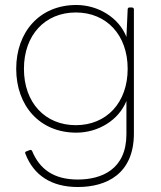

<svg xmlns="http://www.w3.org/2000/svg" viewBox="-20 -522 645 770"><path d="M292 228C408 228 517 175 517 13V-484C517 -489 514 -492 509 -492H500C495 -492 492 -490 492 -484L487 -374C457 -451 374 -502 286 -502C139 -502 45 -394 45 -246C45 -98 139 10 286 10C374 10 456 -40 487 -117V16C487 157 388 198 292 198C193 198 138 154 109 84C107 80 104 78 99 80L86 85C80 87 80 90 82 95C115 181 186 228 292 228ZM284 -20C161 -20 76 -110 76 -246C76 -382 161 -472 284 -472C407 -472 492 -382 492 -246C492 -110 407 -20 284 -20Z"/></svg>

Font: LINE Seed Sans TH Thin
Style: Regular
Weight: 250
Designer: Dalton Maag Ltd | Thai characters by Cadson Demak Co.,Ltd.
Foundry: Dalton Maag Ltd
Version: Version 1.003